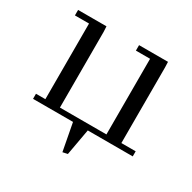

<svg xmlns="http://www.w3.org/2000/svg" viewBox="-133 -574 849 847"><g transform="rotate(30 292.0 -150.0)"><path d="M32.2 -411.1V-439H176.8L178.2 -411.1V-25.9H415V-411.1H342.8V-439H490.2L491.2 -411.1V-25.9H564V0H335L311 133.8L286.1 139.2L259.8 0H56.2V-25.9H104V-411.1Z"/></g></svg>

Font: Dehuti Alt
Style: Book
Weight: 400
Version: Version 1.2